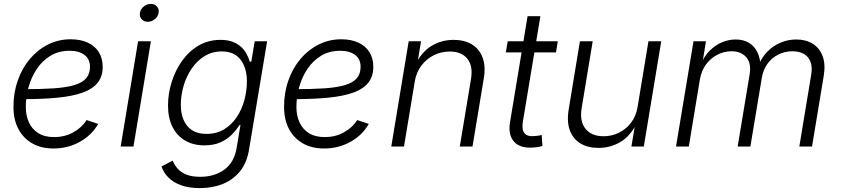

<svg xmlns="http://www.w3.org/2000/svg" viewBox="-20 -760 4361 996"><path d="M257.8 10.3Q193.8 10.3 147.5 -16.1Q101.1 -42.5 75.4 -90.8Q49.8 -139.2 49.8 -205.6Q49.8 -279.3 72.3 -343Q94.7 -406.7 135.3 -454.6Q175.8 -502.4 229.7 -529.3Q283.7 -556.2 346.7 -556.2Q397.9 -556.2 435.3 -538.8Q472.7 -521.5 492.7 -489.5Q512.7 -457.5 512.7 -413.1Q512.7 -363.8 487.1 -331.3Q461.4 -298.8 409.9 -280Q358.4 -261.2 280 -253.4Q201.7 -245.6 97.2 -245.6L105 -297.4Q194.8 -297.4 259.5 -301.8Q324.2 -306.2 365.7 -318.6Q407.2 -331.1 427 -354Q446.8 -377 446.8 -413.6Q446.8 -453.1 418.5 -474.9Q390.1 -496.6 340.8 -496.6Q284.2 -496.6 241.7 -470.7Q199.2 -444.8 170.9 -402.3Q142.6 -359.9 128.2 -308.3Q113.8 -256.8 113.8 -205.6Q113.8 -160.6 129.9 -125.2Q146 -89.8 178.7 -69.3Q211.4 -48.8 261.2 -48.8Q314.9 -48.8 359.4 -73Q403.8 -97.2 429.2 -137.2L489.3 -117.2Q456.5 -59.1 394.3 -24.4Q332 10.3 257.8 10.3Z M606 0 696.3 -545.9H762.7L672.4 0ZM746.6 -647Q726.6 -647 714.6 -660.6Q702.6 -674.3 706.1 -693.4Q709 -712.9 725.6 -726.3Q742.2 -739.7 762.2 -739.7Q782.2 -739.7 794.2 -726.3Q806.2 -712.9 802.7 -693.4Q799.8 -674.3 783.2 -660.6Q766.6 -647 746.6 -647Z M1017.1 215.8Q959.5 215.8 918.9 200.9Q878.4 186 853.3 160.4Q828.1 134.8 817.9 103.5L876 73.2Q883.8 93.8 899.9 113Q916 132.3 944.8 144.8Q973.6 157.2 1018.6 157.2Q1092.3 157.2 1143.6 120.1Q1194.8 83 1207.5 7.8L1227.5 -112.3L1221.7 -110.8Q1206.1 -85 1181.6 -60.8Q1157.2 -36.6 1122.6 -21.2Q1087.9 -5.9 1040.5 -5.9Q983.4 -5.9 940.9 -30.5Q898.4 -55.2 875 -101.3Q851.6 -147.5 851.6 -212.4Q851.6 -273.9 870.4 -334.2Q889.2 -394.5 924.3 -444.1Q959.5 -493.7 1010 -523.4Q1060.5 -553.2 1124 -553.2Q1162.1 -553.2 1188.7 -542.5Q1215.3 -531.7 1232.9 -514.6Q1250.5 -497.6 1260.5 -477.8Q1270.5 -458 1275.9 -439.5L1283.7 -440.9L1301.3 -545.9H1365.7L1272 15.6Q1260.7 85 1224.6 129.2Q1188.5 173.3 1135 194.6Q1081.5 215.8 1017.1 215.8ZM1051.3 -65.4Q1104 -65.4 1143.1 -89.4Q1182.1 -113.3 1208.5 -153.1Q1234.9 -192.9 1247.8 -241.2Q1260.7 -289.6 1260.7 -338.4Q1260.7 -407.7 1228 -450.4Q1195.3 -493.2 1130.4 -493.2Q1080.6 -493.2 1041 -468.8Q1001.5 -444.3 973.9 -403.6Q946.3 -362.8 932.1 -313.7Q918 -264.6 918 -215.8Q918 -147.5 951.7 -106.4Q985.4 -65.4 1051.3 -65.4Z M1661.6 10.3Q1597.7 10.3 1551.3 -16.1Q1504.9 -42.5 1479.2 -90.8Q1453.6 -139.2 1453.6 -205.6Q1453.6 -279.3 1476.1 -343Q1498.5 -406.7 1539.1 -454.6Q1579.6 -502.4 1633.5 -529.3Q1687.5 -556.2 1750.5 -556.2Q1801.8 -556.2 1839.1 -538.8Q1876.5 -521.5 1896.5 -489.5Q1916.5 -457.5 1916.5 -413.1Q1916.5 -363.8 1890.9 -331.3Q1865.2 -298.8 1813.7 -280Q1762.2 -261.2 1683.8 -253.4Q1605.5 -245.6 1501 -245.6L1508.8 -297.4Q1598.6 -297.4 1663.3 -301.8Q1728 -306.2 1769.5 -318.6Q1811 -331.1 1830.8 -354Q1850.6 -377 1850.6 -413.6Q1850.6 -453.1 1822.3 -474.9Q1793.9 -496.6 1744.6 -496.6Q1688 -496.6 1645.5 -470.7Q1603 -444.8 1574.7 -402.3Q1546.4 -359.9 1532 -308.3Q1517.6 -256.8 1517.6 -205.6Q1517.6 -160.6 1533.7 -125.2Q1549.8 -89.8 1582.5 -69.3Q1615.2 -48.8 1665 -48.8Q1718.8 -48.8 1763.2 -73Q1807.6 -97.2 1833 -137.2L1893.1 -117.2Q1860.4 -59.1 1798.1 -24.4Q1735.8 10.3 1661.6 10.3Z M2131.8 -338.4 2075.7 0H2009.8L2100.1 -545.9H2164.1L2143.1 -418.5L2132.8 -420.4Q2166.5 -490.7 2218.8 -522Q2271 -553.2 2332.5 -553.2Q2389.2 -553.2 2428 -529.5Q2466.8 -505.9 2483.6 -460.9Q2500.5 -416 2489.3 -351.1L2431.2 0H2365.2L2423.3 -350.1Q2434.6 -417.5 2404.5 -455.1Q2374.5 -492.7 2313 -492.7Q2269.5 -492.7 2231.2 -473.9Q2192.9 -455.1 2166.3 -420.2Q2139.6 -385.3 2131.8 -338.4Z M2873.5 -545.9 2864.3 -488.3H2604L2613.8 -545.9ZM2716.8 -675.8H2783.2L2692.4 -128.9Q2685.5 -87.4 2700.9 -68.8Q2716.3 -50.3 2753.4 -54.2Q2760.3 -54.2 2770.8 -55.9Q2781.2 -57.6 2790 -59.6L2793.9 -2.4Q2783.7 0.5 2770.5 2.7Q2757.3 4.9 2743.7 5.4Q2676.8 9.8 2646 -25.9Q2615.2 -61.5 2625.5 -124.5Z M3085 7.3Q3030.3 7.3 2991.7 -15.6Q2953.1 -38.6 2936.3 -83.3Q2919.4 -127.9 2930.2 -192.9L2988.3 -545.9H3054.7L2997.1 -197.8Q2986.3 -131.3 3017.1 -92.3Q3047.9 -53.2 3111.3 -53.2Q3153.8 -53.2 3190.9 -71.5Q3228 -89.8 3253.9 -124Q3279.8 -158.2 3287.6 -205.6L3343.8 -545.9H3410.2L3319.8 0H3255.4L3276.9 -127.4H3286.6Q3252 -55.2 3199.2 -23.9Q3146.5 7.3 3085 7.3Z M3486.8 0 3577.6 -545.9H3642.1L3622.1 -421.4L3614.7 -423.3Q3633.3 -469.7 3662.8 -498.5Q3692.4 -527.3 3726.8 -541.3Q3761.2 -555.2 3795.9 -555.2Q3837.4 -555.2 3866 -537.4Q3894.5 -519.5 3909.4 -488.3Q3924.3 -457 3924.8 -416L3914.6 -420.4Q3931.6 -462.9 3961.4 -492.9Q3991.2 -522.9 4029.8 -539.1Q4068.4 -555.2 4110.4 -555.2Q4160.2 -555.2 4195.8 -533.2Q4231.4 -511.2 4247.3 -469Q4263.2 -426.8 4252.9 -365.2L4192.4 0H4126.5L4187.5 -368.7Q4195.3 -412.6 4184.1 -440.4Q4172.9 -468.3 4148.4 -481.2Q4124 -494.1 4091.3 -494.1Q4050.8 -494.1 4016.8 -476.8Q3982.9 -459.5 3960.9 -428.7Q3939 -397.9 3932.1 -357.4L3872.6 0H3806.6L3868.7 -374Q3878.4 -431.2 3851.6 -462.6Q3824.7 -494.1 3774.9 -494.1Q3737.3 -494.1 3702.6 -476.8Q3668 -459.5 3643.3 -426.8Q3618.7 -394 3610.8 -348.6L3553.2 0Z"/></svg>

Font: Inter Light
Style: Italic
Weight: 300
Italic angle: -9.3988°
Designer: Rasmus Andersson
Foundry: rsms
Version: Version 4.001;git-66647c0bb